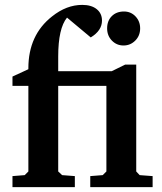

<svg xmlns="http://www.w3.org/2000/svg" viewBox="-20 -765 662 785"><path d="M31 0V-45L81 -49L96 -64V-414H31V-452L96 -482V-486Q96 -622 193 -698Q252 -745 316 -745Q354 -745 375.5 -727.5Q397 -710 397 -681Q397 -640 351 -612L254 -693Q218 -649 218 -534V-474H437L492 -501H537V-64L551 -49L604 -45V0H349V-45L400 -49L415 -64V-414H218V-64L234 -49L286 -45V0ZM418 -649Q418 -680 437 -699Q456 -718 487 -718Q515 -718 534 -698Q553 -678 553 -649Q553 -619 533 -599Q513 -579 485 -579Q457 -579 437.5 -599Q418 -619 418 -649Z"/></svg>

Font: Khartiya
Style: Bold
Weight: 700
Version: Version 1.0.2